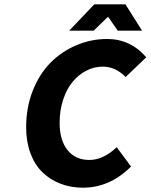

<svg xmlns="http://www.w3.org/2000/svg" viewBox="-20 -850 692 882"><path d="M297.9 -709 413.1 -830.1H556.2L632.8 -709H521L478 -771H474.1L410.2 -709ZM360.8 12.2Q305.2 12.2 257.8 -6.1Q210.4 -24.4 175 -58.6Q139.6 -92.8 119.9 -146Q100.1 -199.2 100.1 -265.1Q100.1 -356.4 130.6 -433.6Q161.1 -510.7 212.4 -562.3Q263.7 -613.8 331.1 -642.3Q398.4 -670.9 472.2 -670.9Q579.1 -670.9 651.9 -586.9L557.1 -496.1Q510.7 -543.9 452.1 -543.9Q412.1 -543.9 376 -525.1Q339.8 -506.3 312.7 -473.1Q285.6 -439.9 269.8 -391.1Q253.9 -342.3 253.9 -285.2Q253.9 -205.6 290.3 -160.4Q326.7 -115.2 390.1 -115.2Q454.6 -115.2 516.1 -173.8L582 -85Q484.9 12.2 360.8 12.2Z"/></svg>

Font: Office Code Pro D Bold Italic
Style: Regular
Weight: 700
Italic angle: -9°
Designer: Nathan Rutzky & Paul D. Hunt
Foundry: Adobe Systems Incorporated
Version: Version 1.004;PS 001.004;hotconv 1.0.70;makeotf.lib2.5.58329